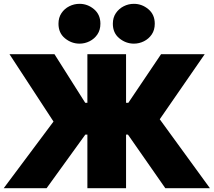

<svg xmlns="http://www.w3.org/2000/svg" viewBox="-26 -983 1117 1003"><path d="M837.5 0 586.5 -360 815.5 -700H1043.5L808.5 -360L1070.5 0ZM-6.5 0 253.5 -348 23.5 -700H258.5L475.5 -357L217.5 0ZM430.5 0V-280H310.5V-446H430.5V-700H632.5V-446H753.5V-280H632.5V0ZM389.5 -755Q347.5 -755 313.5 -782.8Q279.5 -810.5 279.5 -859Q279.5 -891 295 -914.2Q310.5 -937.5 335.8 -950.2Q361 -963 389.5 -963Q431.5 -963 465 -935Q498.5 -907 498.5 -859Q498.5 -826.5 482.8 -803.2Q467 -780 442 -767.5Q417 -755 389.5 -755ZM673.5 -755Q631.5 -755 597.5 -782.8Q563.5 -810.5 563.5 -859Q563.5 -891 579.2 -914.2Q595 -937.5 620 -950.2Q645 -963 673.5 -963Q715.5 -963 749 -935Q782.5 -907 782.5 -859Q782.5 -826.5 766.8 -803.2Q751 -780 726 -767.5Q701 -755 673.5 -755Z"/></svg>

Font: Geologica Cursive Black
Style: Regular
Weight: 900
Designer: Sindre Bremnes, Frode Helland
Foundry: Monokrom Skriftforlag AS
Version: Version 1.010;gftools[0.9.28]